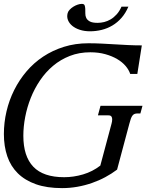

<svg xmlns="http://www.w3.org/2000/svg" viewBox="-31 -947 824 978"><path d="M480 -103.5 537.1 -316.9Q538.6 -322.8 539.6 -328.4Q540.5 -334 540.5 -339.4Q540.5 -348.1 536.4 -353.8Q532.2 -359.4 521 -359.4H467.8L481 -408.2H694.8L684.1 -369.1H669.4Q660.6 -369.1 654.5 -366.7Q648.4 -364.3 643.8 -358.4Q639.2 -352.5 635.5 -342.3Q631.8 -332 627.9 -316.9L565.4 -83Q537.6 -62 505.4 -44.7Q473.1 -27.3 437.3 -14.9Q401.4 -2.4 363 4.4Q324.7 11.2 285.2 11.2Q208 11.2 152.1 -8.5Q96.2 -28.3 59.8 -64.2Q23.4 -100.1 6.1 -150.9Q-11.2 -201.7 -11.2 -264.2Q-11.2 -322.8 2.2 -379.9Q15.6 -437 41.3 -488.3Q66.9 -539.6 104 -583.3Q141.1 -627 189 -658.7Q236.8 -690.4 294.7 -708.5Q352.5 -726.6 419.4 -726.6Q454.1 -726.6 487.3 -724.9Q520.5 -723.1 554 -721.2Q587.4 -719.2 621.3 -717.5Q655.3 -715.8 691.4 -715.8L668.5 -570.3H632.3Q625.5 -591.3 608.6 -611.1Q591.8 -630.9 565.7 -646.2Q539.6 -661.6 505.1 -671.1Q470.7 -680.7 429.2 -680.7Q372.1 -680.7 324.7 -662.1Q277.3 -643.6 239.5 -611.8Q201.7 -580.1 173.1 -537.8Q144.5 -495.6 125.7 -448.2Q106.9 -400.9 97.4 -351.3Q87.9 -301.8 87.9 -255.4Q87.9 -150.9 138.7 -97.7Q189.5 -44.4 295.9 -44.4Q343.8 -44.4 392.1 -58.6Q440.4 -72.8 480 -103.5ZM623 -913.1Q608.9 -879.9 588.1 -856.2Q567.4 -832.5 541.5 -817.1Q515.6 -801.8 486.6 -794.7Q457.5 -787.6 427.7 -787.6Q398.9 -787.6 375.7 -795.2Q352.5 -802.7 337.2 -815.4Q321.8 -828.1 315.2 -844.7Q308.6 -861.3 313.5 -879.9Q315.9 -889.2 324 -897.7Q332 -906.2 342.5 -912.8Q353 -919.4 364.5 -923.3Q376 -927.2 385.7 -927.2Q397 -927.2 399.9 -920.2Q402.8 -913.1 403.3 -902.3Q403.8 -891.6 403.6 -878.9Q403.3 -866.2 408.4 -855.5Q413.6 -844.7 426.8 -837.6Q439.9 -830.6 466.3 -830.6Q482.4 -830.6 499.5 -834.7Q516.6 -838.9 532.7 -848.4Q548.8 -857.9 563.2 -873.8Q577.6 -889.6 587.9 -913.1Z"/></svg>

Font: Arian Grqi
Style: Italic
Weight: 400
Italic angle: -15°
Designer: Ruben Hakobyan (Tarumian)
Foundry: Ruben Hakobyan (Tarumian)
Version: Version 1.002